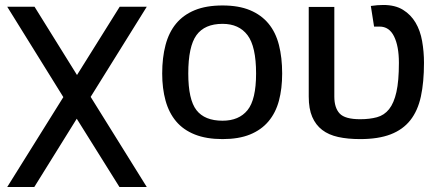

<svg xmlns="http://www.w3.org/2000/svg" viewBox="-20 -553 1784 773"><path d="M9 -526H119L290 -251L462 -526H571L345 -163L571 200H461L289 -75L118 200H9L235 -162Z M876 -531Q941 -531 986.5 -512Q1032 -493 1061 -458Q1090 -423 1103 -372Q1116 -321 1116 -257Q1116 -196 1103 -147.5Q1090 -99 1061 -64.5Q1032 -30 986.5 -11.5Q941 7 876 7Q811 7 764.5 -11.5Q718 -30 689 -64.5Q660 -99 646.5 -148Q633 -197 633 -257Q633 -321 646.5 -372Q660 -423 689 -458Q718 -493 764 -512Q810 -531 876 -531ZM876 -457Q804 -457 771 -411.5Q738 -366 738 -257Q738 -152 771 -109.5Q804 -67 876 -67Q942 -67 976.5 -109.5Q1011 -152 1011 -257Q1011 -366 976.5 -411.5Q942 -457 876 -457Z M1223 -525H1326V-164Q1326 -119 1347.5 -96Q1369 -73 1430 -73Q1468 -73 1497.5 -81Q1527 -89 1546.5 -113.5Q1566 -138 1576 -182.5Q1586 -227 1586 -300Q1586 -367 1566.5 -406.5Q1547 -446 1508 -446H1486L1473 -529Q1487 -531 1499 -532Q1511 -533 1523 -533Q1571 -533 1602.5 -513.5Q1634 -494 1653 -462Q1672 -430 1679.5 -387.5Q1687 -345 1687 -300Q1687 -222 1674.5 -164.5Q1662 -107 1632 -69Q1602 -31 1552.5 -12Q1503 7 1430 7Q1380 7 1341.5 -1.5Q1303 -10 1277 -30Q1251 -50 1237 -82.5Q1223 -115 1223 -164Z"/></svg>

Font: BM YEONSUNG
Style: Regular
Weight: 400
Designer: Bongjin Kim; Myungsoo Han; Jaehyun Keum; Jihee Min; Dokyung Lee; Chorong Kim; Jooyeon Kang; Sang-a Kim;
Foundry: Sandoll Communications Inc.
Version: Version 1.000;PS 1;hotconv 16.6.51;makeotf.lib2.5.65220